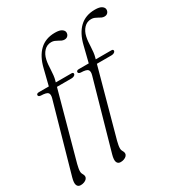

<svg xmlns="http://www.w3.org/2000/svg" viewBox="-204 -853 1102 1170"><g transform="rotate(-30 346.5 -268.0)"><path d="M176 -418 184.5 -445H315.5Q322 -445 325.2 -442.8Q328.5 -440.5 328.5 -435Q328.5 -430.5 324.5 -426.5Q320.5 -422.5 314 -420.2Q307.5 -418 299 -418ZM69.5 -433.5Q69.5 -438.5 73.8 -441.8Q78 -445 87 -445H156.5L184.5 -557Q202.5 -631 244 -670.5Q285.5 -710 352 -710Q385 -710 399.8 -699.5Q414.5 -689 414.5 -675.5Q414.5 -662 406 -653Q397.5 -644 383 -644Q372.5 -644 363.5 -648.2Q354.5 -652.5 345.5 -657.8Q336.5 -663 326.5 -667.2Q316.5 -671.5 303.5 -671.5Q273.5 -671.5 253 -650Q232.5 -628.5 225 -594Q221.5 -578.5 220 -560.8Q218.5 -543 217.8 -524.8Q217 -506.5 215 -488.8Q213 -471 208.5 -455.5L70 50.5Q66.5 65 64.2 76.8Q62 88.5 62 99Q62 108.5 65.2 115Q68.5 121.5 71.5 127.5Q74.5 133.5 74.5 141Q74.5 150 67.5 157.5Q60.5 165 49.2 169.2Q38 173.5 25 173.5Q6 173.5 -0.5 157.5Q-7 141.5 3 106L138 -372Q145 -397 135.8 -408.5Q126.5 -420 86 -421Q76.5 -422 73 -425.5Q69.5 -429 69.5 -433.5ZM457 -418 465.5 -445H596.5Q603 -445 606.2 -442.8Q609.5 -440.5 609.5 -435Q609.5 -430.5 605.5 -426.5Q601.5 -422.5 595 -420.2Q588.5 -418 580 -418ZM350.5 -433.5Q350.5 -438.5 354.8 -441.8Q359 -445 368 -445H437.5L465.5 -557Q483.5 -631 525 -670.5Q566.5 -710 633 -710Q666 -710 680.8 -699.5Q695.5 -689 695.5 -675.5Q695.5 -662 687 -653Q678.5 -644 664 -644Q653.5 -644 644.5 -648.2Q635.5 -652.5 626.5 -657.8Q617.5 -663 607.5 -667.2Q597.5 -671.5 584.5 -671.5Q554.5 -671.5 534 -650Q513.5 -628.5 506 -594Q502.5 -578.5 501 -560.8Q499.5 -543 498.8 -524.8Q498 -506.5 496 -488.8Q494 -471 489.5 -455.5L351 50.5Q347.5 65 345.2 76.8Q343 88.5 343 99Q343 108.5 346.2 115Q349.5 121.5 352.5 127.5Q355.5 133.5 355.5 141Q355.5 150 348.5 157.5Q341.5 165 330.2 169.2Q319 173.5 306 173.5Q287 173.5 280.5 157.5Q274 141.5 284 106L419 -372Q426 -397 416.8 -408.5Q407.5 -420 367 -421Q357.5 -422 354 -425.5Q350.5 -429 350.5 -433.5Z"/></g></svg>

Font: Fraunces ExtraLight
Style: Italic
Weight: 250
Italic angle: -16°
Version: Version 1.000;[b76b70a41]